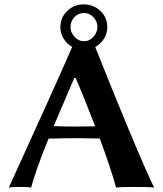

<svg xmlns="http://www.w3.org/2000/svg" viewBox="-20 -848 741 871"><path d="M360.8 -789.1Q335 -789.1 317.4 -770Q299.8 -751 299.8 -725.1Q299.8 -701.2 317.9 -681.2Q335.9 -661.1 361.1 -661.1Q386.2 -661.1 404.1 -681.2Q421.9 -701.2 421.9 -725.1Q421.9 -751 403.8 -770Q385.7 -789.1 360.8 -789.1ZM253.9 -725.1Q253.9 -768.1 284.9 -798.1Q315.9 -828.1 359.9 -828.1Q403.8 -828.1 435.3 -798.6Q466.8 -769 466.8 -725.1Q466.8 -696.8 451.9 -672.6Q437 -648.4 412.1 -634.8Q483.4 -454.1 564.2 -260Q645 -65.9 679.2 2.9Q662.1 0 587.9 0Q523.9 0 506.8 2.9Q482.9 -83.5 432.6 -219.7Q372.1 -221.2 333 -221.2Q276.4 -221.2 200.2 -219.2Q141.6 -74.7 121.1 2.9Q108.9 0 76.2 0Q32.2 0 20 2.9Q227.5 -451.2 307.6 -635.3Q283.2 -648.4 268.6 -672.4Q253.9 -696.3 253.9 -725.1ZM411.6 -274.9Q363.3 -401.9 323.2 -494.1H316.9L223.6 -275.9Q266.1 -273.9 328.1 -273.9Q359.4 -273.9 411.6 -274.9Z"/></svg>

Font: Linux Biolinum O
Style: Bold
Weight: 700
Designer: Philipp H. Poll
Foundry: Philipp H. Poll
Version: Version 1.3.2